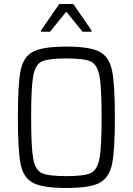

<svg xmlns="http://www.w3.org/2000/svg" viewBox="-20 -928 661 956"><path d="M69 -344Q69 -508 82.5 -576.5Q96 -645 144.5 -670.5Q193 -696 310 -696Q427 -696 475.5 -670.5Q524 -645 538 -576.5Q552 -508 552 -344Q552 -180 538 -111.5Q524 -43 475.5 -17.5Q427 8 310 8Q193 8 144.5 -17.5Q96 -43 82.5 -111.5Q69 -180 69 -344ZM486 -344Q486 -494 475 -550.5Q464 -607 431.5 -622Q399 -637 310 -637Q221 -637 188.5 -622Q156 -607 145.5 -550.5Q135 -494 135 -344Q135 -194 145.5 -137.5Q156 -81 188.5 -66Q221 -51 310 -51Q399 -51 431.5 -66Q464 -81 475 -137.5Q486 -194 486 -344ZM184 -770V-776L275 -908H345L436 -776V-770H391L310 -870L229 -770Z"/></svg>

Font: Saira Semi Condensed Light
Style: Regular
Weight: 300
Width: 4
Designer: Hector Gatti with collaboration of the Omnibus-Type team
Foundry: Omnibus-Type
Version: Version 1.001; ttfautohint (v1.8)